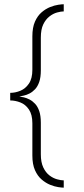

<svg xmlns="http://www.w3.org/2000/svg" viewBox="-20 -718 387 884"><path d="M273.5 146V112.5Q261 112.5 242.8 107.5Q224.5 102.5 207.5 89.5Q190.5 76.5 179.2 52.8Q168 29 168 -7.5V-153Q168 -185 160.8 -206.2Q153.5 -227.5 141.5 -240.2Q129.5 -253 115.8 -260Q102 -267 89.8 -269.8Q77.5 -272.5 69 -273.5Q77.5 -275.5 89.8 -278Q102 -280.5 115.8 -287.5Q129.5 -294.5 141.5 -307.2Q153.5 -320 160.8 -341.2Q168 -362.5 168 -394V-545Q168 -582.5 179.2 -605.8Q190.5 -629 207.5 -642.2Q224.5 -655.5 242.8 -660.5Q261 -665.5 273.5 -665.5V-698.5Q265.5 -698.5 248.2 -696Q231 -693.5 210.8 -685.5Q190.5 -677.5 171.8 -661.5Q153 -645.5 141 -618.5Q129 -591.5 129 -550.5V-396.5Q129 -356.5 113.2 -333.2Q97.5 -310 74 -300.2Q50.5 -290.5 27 -290.5V-255.5Q50.5 -255.5 74 -246.2Q97.5 -237 113.2 -213.8Q129 -190.5 129 -150.5V-2Q129 38.5 141 65.5Q153 92.5 171.8 108.5Q190.5 124.5 210.8 132.8Q231 141 248.2 143.5Q265.5 146 273.5 146Z"/></svg>

Font: Anybody Expanded ExtraLight
Style: Regular
Weight: 250
Width: 7
Version: Version 1.113;gftools[0.9.25]